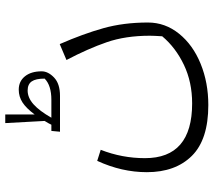

<svg xmlns="http://www.w3.org/2000/svg" viewBox="-60 -486 793 712"><g transform="rotate(-90 336.0 -130.5)"><path d="M608 22Q608 86 566.5 137.5Q525 189 455 217.5Q385 246 302 246Q174 246 113.5 185Q53 124 53 18Q53 -75 95 -166L136 -153Q105 -74 105 11Q105 186 308 186Q387 186 451 155.5Q515 125 557 75Q559 43 559 29Q559 -61 535 -130.5Q511 -200 469 -280L528 -305Q566 -218 587 -143Q608 -68 608 22ZM427 -372Q427 -348 404 -326Q381 -304 336 -304H203L206 -336H229Q233 -345 243 -361L235 -507H267V-398Q290 -429 311.5 -443Q333 -457 359 -457Q390 -457 408.5 -434Q427 -411 427 -372ZM400 -361Q400 -394 389.5 -409Q379 -424 356 -424Q329 -424 304.5 -402Q280 -380 255 -336H321Q375 -336 400 -361Z"/></g></svg>

Font: FiraGO Light
Style: Italic
Weight: 300
Italic angle: -8°
Designer: bBox Type GmbH
Foundry: bBox Type GmbH
Version: Version 1.001